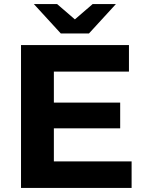

<svg xmlns="http://www.w3.org/2000/svg" viewBox="-20 -921 711 941"><path d="M83 0V-700H612V-570H244V-130H625V0ZM232 -292V-418H569V-292ZM278 -757 146 -901H260L398 -782H296L434 -901H548L416 -757Z"/></svg>

Font: Montserrat Thin
Style: Bold
Weight: 700
Version: Version 9.000